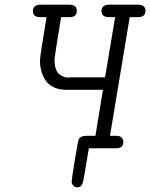

<svg xmlns="http://www.w3.org/2000/svg" viewBox="-20 -631 639 817"><path d="M120 -584Q120 -611 154 -611H275Q307 -611 307 -585Q307 -558 275 -558H240Q212 -389 212 -376Q212 -352 218.5 -335.5Q225 -319 235.5 -312.5Q246 -306 254 -303.5Q262 -301 270 -301L275 -302H427L470 -558H444Q412 -558 412 -584Q412 -611 445 -611H566Q599 -611 599 -585Q599 -558 567 -558H532L448 -53H475Q491 -53 498 -45Q505 -37 505 -27Q505 0 474 0H358Q353 29 346 72Q336 137 330.5 151.5Q325 166 309 166Q299 166 292 158.5Q285 151 285 145Q285 130 298.5 49.5Q312 -31 314 -36Q320 -53 348 -53H386L418 -249H261Q229 -249 206 -261Q183 -273 171.5 -292.5Q160 -312 155 -331.5Q150 -351 150 -371Q150 -391 178 -558H152Q120 -558 120 -584Z"/></svg>

Font: CMU Typewriter Text
Style: LightOblique
Weight: 200
Italic angle: -9.46001°
Version: Version 0.7.0